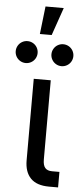

<svg xmlns="http://www.w3.org/2000/svg" viewBox="-89 -955 424 988"><g transform="rotate(5 122.5 -461.0)"><path d="M77.1 -125V-545.9H165V-136.7Q165 -106.9 176.5 -93.5Q188 -80.1 212.4 -80.1H250.5V0H203.6Q140.1 0 108.6 -32.2Q77.1 -64.5 77.1 -125ZM156.7 -679.7Q156.7 -694.8 164.3 -708Q171.9 -721.2 185.1 -728.8Q198.2 -736.3 213.4 -736.3Q228.5 -736.3 241.7 -728.8Q254.9 -721.2 262.5 -708Q270 -694.8 270 -679.7Q270 -664.6 262.5 -651.4Q254.9 -638.2 241.7 -630.6Q228.5 -623 213.4 -623Q198.2 -623 185.1 -630.6Q171.9 -638.2 164.3 -651.4Q156.7 -664.6 156.7 -679.7ZM-27.8 -679.7Q-27.8 -694.8 -20.3 -708Q-12.7 -721.2 0.5 -728.8Q13.7 -736.3 28.8 -736.3Q43.9 -736.3 57.1 -728.8Q70.3 -721.2 77.9 -708Q85.4 -694.8 85.4 -679.7Q85.4 -664.6 77.9 -651.4Q70.3 -638.2 57.1 -630.6Q43.9 -623 28.8 -623Q13.7 -623 0.5 -630.6Q-12.7 -638.2 -20.3 -651.4Q-27.8 -664.6 -27.8 -679.7ZM105 -921.9H199.2L149.4 -778.3H88.4Z"/></g></svg>

Font: Inter RS Variable
Style: Regular
Weight: 400
Designer: Rasmus Andersson (customised by Maria Ramos and Noel Pretorius)
Foundry: rsms
Version: Version 3.001;Glyphs 3.2.3 (3260)